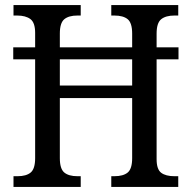

<svg xmlns="http://www.w3.org/2000/svg" viewBox="-20 -734 753 754"><path d="M33 -42H49Q83 -42 100.5 -56.5Q118 -71 118 -113V-501H32V-548H118V-605Q118 -645 99.5 -659Q81 -673 47 -673H33V-714H297V-673H284Q250 -673 232.5 -658.5Q215 -644 215 -602V-548H499V-602Q499 -644 481.5 -658.5Q464 -673 429 -673H417V-714H680V-673H665Q631 -673 613 -658.5Q595 -644 595 -602V-548H681V-501H595V-109Q595 -69 613 -55.5Q631 -42 665 -42H680V0H417V-42H429Q464 -42 481.5 -56.5Q499 -71 499 -113V-349H215V-113Q215 -71 232.5 -56.5Q250 -42 284 -42H297V0H33ZM499 -398V-501H215V-398Z"/></svg>

Font: Noto Serif Narrow
Style: Regular
Weight: 400
Width: 4
Designer: Monotype Design Team
Foundry: Monotype Imaging Inc.
Version: Version 1.001